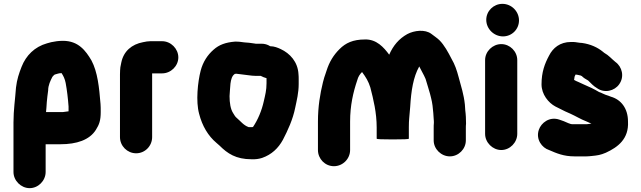

<svg xmlns="http://www.w3.org/2000/svg" viewBox="-20 -762 3331 997"><path d="M296 -382C297 -382 298 -382 299 -383C309 -369 317 -352 321 -331C328 -293 333 -251 336 -209V-184C327 -183 315 -181 306 -180H219C220 -188 220 -195 221 -202L223 -232C224 -251 228 -273 230 -292C230 -320 242 -343 252 -363C255 -366 262 -376 268 -376C277 -378 285 -382 296 -382ZM134 215C179 215 217 176 217 131V-13H294C378 -13 445 -35 478 -88C495 -115 503 -136 503 -180C503 -197 503 -211 502 -222C495 -308 487 -388 455 -448C425 -499 387 -550 307 -550C285 -550 264 -547 246 -543L224 -537C160 -519 115 -474 92 -415C79 -382 68 -350 63 -307C59 -249 50 -192 50 -126V131C50 176 89 215 134 215Z M770 -50V-381H822C867 -381 906 -419 906 -464C906 -509 867 -548 822 -548H760C749 -548 737 -546 723 -543C664 -532 622 -496 610 -438L605 -413C604 -403 603 -391 603 -376V-50C603 -4 641 34 687 34C733 34 770 -4 770 -50Z M1364 -356V-330C1364 -293 1357 -268 1350 -237C1339 -187 1319 -140 1294 -103H1293C1292 -102 1292 -102 1291 -102H1271C1245 -111 1229 -133 1210 -149C1202 -155 1197 -164 1191 -174C1177 -195 1172 -228 1172 -263C1176 -301 1172 -360 1198 -377C1198 -378 1198 -378 1199 -378C1202 -379 1204 -379 1207 -379H1208C1215 -378 1223 -377 1233 -376C1257 -374 1284 -368 1308 -368H1334C1344 -363 1352 -359 1364 -356ZM1201 -546C1152 -542 1118 -530 1089 -504C1058 -477 1034 -441 1022 -395C1007 -337 996 -236 1014 -171C1030 -108 1061 -56 1104 -20L1120 -6C1161 35 1205 65 1286 65C1307 66 1326 63 1341 58C1390 41 1425 8 1449 -36C1474 -84 1501 -142 1513 -203C1521 -241 1531 -280 1531 -326V-350C1531 -359 1531 -368 1530 -376C1527 -441 1485 -485 1438 -507C1423 -514 1404 -522 1383 -522C1369 -531 1354 -535 1338 -535H1308C1307 -535 1305 -535 1302 -536C1285 -539 1265 -541 1248 -542C1232 -544 1223 -546 1201 -546Z M1798 17V-131C1798 -214 1814 -283 1835 -345C1840 -364 1848 -376 1860 -388C1880 -361 1893 -340 1903 -308C1919 -246 1936 -177 1936 -100V-42C1936 -39 1964 -38 2019 -38C2075 -38 2103 -39 2103 -42V-102C2103 -143 2106 -152 2110 -207C2115 -291 2126 -362 2157 -417C2168 -394 2180 -376 2190 -352C2196 -335 2208 -290 2213 -275L2219 -251C2225 -228 2228 -201 2230 -175L2232 -145C2233 -137 2233 -130 2233 -124C2232 -115 2232 -106 2232 -97V-33C2232 12 2271 50 2316 50C2361 50 2399 12 2399 -33V-97C2399 -104 2399 -111 2400 -120C2400 -142 2399 -168 2396 -189L2394 -219C2388 -274 2375 -311 2362 -360C2352 -398 2342 -427 2325 -456C2307 -491 2287 -528 2262 -553C2251 -564 2234 -575 2220 -586C2187 -611 2131 -604 2095 -585C2052 -561 2022 -526 2001 -478C1973 -516 1935 -559 1875 -557C1813 -557 1775 -539 1743 -507C1712 -476 1690 -441 1675 -393L1670 -378C1666 -368 1662 -354 1657 -335C1642 -274 1631 -208 1631 -131V17C1631 63 1668 101 1714 101C1760 101 1798 63 1798 17Z M2499 -450V-67C2499 -22 2538 17 2583 17C2628 17 2666 -22 2666 -67V-450C2666 -495 2628 -533 2583 -533C2538 -533 2499 -495 2499 -450ZM2505 -659C2505 -612 2545 -573 2592 -573C2638 -573 2675 -610 2675 -656C2675 -703 2636 -742 2589 -742C2543 -742 2505 -705 2505 -659Z M2957 -544H2945C2888 -544 2851 -513 2831 -473C2809 -432 2792 -388 2792 -324C2792 -272 2828 -228 2864 -209L2914 -184L2941 -172C2970 -159 2995 -143 3024 -132L3051 -120L3035 -118C3030 -117 3026 -117 3022 -117H2950C2945 -117 2938 -120 2933 -122C2932 -122 2931 -122 2930 -123C2916 -130 2899 -136 2884 -141C2833 -158 2790 -124 2778 -88C2761 -38 2795 6 2831 17C2870 34 2907 50 2963 50H3025C3034 50 3043 49 3053 48C3083 45 3098 43 3126 31C3189 2 3246 -41 3241 -131C3241 -199 3205 -245 3152 -260C3148 -261 3144 -263 3139 -265L3124 -270L3108 -277C3103 -280 3097 -282 3091 -284C3066 -299 3039 -312 3010 -324L2984 -336C2976 -339 2968 -343 2961 -347C2962 -352 2962 -356 2963 -359C2963 -361 2963 -363 2964 -364V-365L2969 -375C2977 -374 2982 -373 2990 -371C2994 -371 2998 -368 3001 -367C3010 -358 3021 -351 3034 -344C3047 -331 3063 -314 3079 -305C3119 -276 3171 -290 3195 -324C3224 -364 3210 -416 3176 -440C3155 -457 3142 -474 3117 -488C3114 -490 3112 -492 3111 -493C3083 -516 3046 -533 3002 -539C2989 -539 2969 -544 2957 -544Z"/></svg>

Font: Blanket
Style: Blk
Weight: 900
Foundry: Cannot Into Space Fonts
Version: Version 0.9